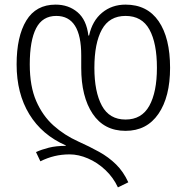

<svg xmlns="http://www.w3.org/2000/svg" viewBox="-20 -562 809 832"><path d="M491 250Q471 207 436.5 174.5Q402 142 361 124.5Q320 107 282 107Q247 107 216 114.5Q185 122 155 137L136 97Q160 86 191.5 78Q223 70 265 70V68Q162 23 107 -67Q52 -157 52 -283Q52 -404 94 -473Q136 -542 221 -542Q277 -542 316 -509Q355 -476 363 -408H366Q380 -472 422.5 -507Q465 -542 524 -542Q618 -542 667.5 -470Q717 -398 717 -268Q717 -142 666.5 -68.5Q616 5 524 5Q431 5 381.5 -69Q332 -143 332 -268V-322Q332 -493 224 -493Q164 -493 136.5 -439.5Q109 -386 109 -283Q109 -188 137 -124Q165 -60 212 -18Q259 24 319 51Q368 73 409.5 96Q451 119 483 150.5Q515 182 536 228ZM524 -44Q594 -44 627 -103.5Q660 -163 660 -268Q660 -375 627.5 -434Q595 -493 524 -493Q454 -493 421.5 -434Q389 -375 389 -268Q389 -164 421.5 -104Q454 -44 524 -44Z"/></svg>

Font: Noto Sans Georgian SemiCondensed Light
Style: Regular
Weight: 300
Width: 4
Designer: Monotype Design Team, Akaki Razmadze
Foundry: Google LLC
Version: Version 2.005; ttfautohint (v1.8.4.7-5d5b)